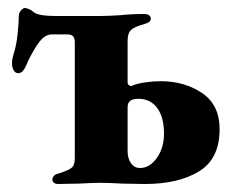

<svg xmlns="http://www.w3.org/2000/svg" viewBox="-20 -457 595 480"><path d="M111 -8Q111 -13 115 -17.5Q119 -22 126 -23Q151 -31 159 -37.5Q167 -44 167 -61V-351Q167 -361 163 -366Q159 -371 148 -371H110Q93 -371 79 -353Q65 -335 50 -304Q49 -302 45.5 -293.5Q42 -285 37 -279.5Q32 -274 26 -274Q18 -274 14 -281.5Q10 -289 10 -299Q10 -310 15 -325Q21 -344 24 -372Q27 -400 27 -417Q27 -425 32.5 -431Q38 -437 42 -437Q46 -437 53 -434Q60 -431 65 -426Q77 -417 120 -417H231Q249 -417 281 -419Q307 -422 342 -422Q348 -422 352.5 -419Q357 -416 357 -410Q357 -401 341 -397Q316 -390 307.5 -382Q299 -374 299 -355V-252Q299 -246 303 -243.5Q307 -241 311 -243Q322 -248 342.5 -251Q363 -254 382 -254Q441 -254 485 -224.5Q529 -195 529 -134Q529 -60 477.5 -28.5Q426 3 342 3L286 2Q250 0 230 0Q215 0 177 2L125 3Q119 3 115 0Q111 -3 111 -8ZM390 -123Q390 -164 373 -187Q356 -210 326 -210Q311 -210 306 -205Q299 -201 299 -188V-79Q299 -61 307.5 -49Q316 -37 330 -37Q354 -37 372 -62Q390 -87 390 -123Z"/></svg>

Font: EB Garamond
Style: Bold
Weight: 700
Designer: Georg Duffner and Octavio Pardo
Foundry: Georg Duffner
Version: Version 1.000; ttfautohint (v1.6)